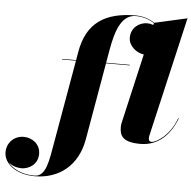

<svg xmlns="http://www.w3.org/2000/svg" viewBox="-265 -834 1154 1159"><g transform="rotate(5 312.5 -255.0)"><path d="M91.5 -460V-456.5H175.5L88.5 40C67.5 161 56.5 256.5 -14 256.5C-90 256.5 -148 227.5 -176.5 188C-155 210 -122 219 -96 219C-51.5 219 3 188.5 3 123.5C3 63.5 -48 29 -98 29C-153.5 29 -200 70 -200 131C-200 198 -128 260 -12 260C133 260 247.5 174.5 276 11.5L357.5 -456.5H501.5V-460H358L372 -540C393 -661 427.5 -756.5 513 -756.5C555.5 -756.5 594.5 -743 624.5 -723L622 -712C609.5 -716.5 596.5 -719 585 -719C535.5 -719 487 -683.5 487 -623.5C487 -572.5 537 -534.5 580 -529.5L482.5 -105C481 -99 480 -88 480 -83C480 -33 493.5 10 605.5 10C714.5 10 786 -63 824 -163L820.5 -164C782.5 -57.5 701 -8 672 -8C659.5 -8 654.5 -17 654.5 -27.5C654.5 -32.5 655 -39.5 656.5 -45.5L824 -770L626.5 -725.5C595.5 -746 555.5 -760 512.5 -760C327.5 -760 216 -690 185 -511.5L176 -460Z"/></g></svg>

Font: Bodoni* 48pt Fatface
Style: Italic
Weight: 900
Italic angle: -13°
Version: Version 2.3